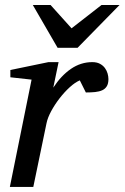

<svg xmlns="http://www.w3.org/2000/svg" viewBox="-20 -740 493 760"><path d="M409.2 -426.8Q409.2 -409.2 402.8 -398.7Q396.5 -388.2 384.8 -382.8Q373 -377.4 356.7 -375.7Q340.3 -374 319.8 -374L295.9 -421.9Q277.3 -414.1 256.1 -394.8Q234.9 -375.5 215.8 -350.8Q196.8 -326.2 182.6 -300Q168.5 -273.9 164.1 -252L111.8 0H19L105 -424.8L21 -434.1V-462.9L171.9 -494.1H211.9L190.9 -393.1Q221.7 -440.4 260.7 -467.3Q299.8 -494.1 345.2 -494.1Q363.3 -494.1 375.5 -487.5Q387.7 -481 395.3 -470.7Q402.8 -460.4 406 -448.7Q409.2 -437 409.2 -426.8ZM287.1 -550.8H208L109.9 -720.2H180.2L263.2 -627.9L381.8 -720.2H453.1Z"/></svg>

Font: Charis SIL Phon
Style: Italic
Weight: 400
Italic angle: -11°
Foundry: SIL International
Version: Version 5.000